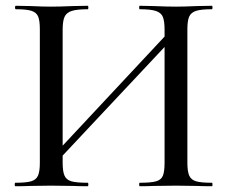

<svg xmlns="http://www.w3.org/2000/svg" viewBox="-20 -645 789 665"><path d="M148 -88 587 -558 605 -541 165 -72ZM33 -12Q70 -12 87.5 -17Q105 -22 111.5 -36.5Q118 -51 118 -81V-544Q118 -574 112 -588Q106 -602 89 -607.5Q72 -613 35 -613Q32 -613 32 -619Q32 -625 35 -625L86 -624Q128 -622 156 -622Q187 -622 233 -624L284 -625Q286 -625 286 -619Q286 -613 284 -613Q246 -613 228 -607Q210 -601 203.5 -586.5Q197 -572 197 -542V-81Q197 -51 203.5 -36.5Q210 -22 227.5 -17Q245 -12 284 -12Q286 -12 286 -6Q286 0 284 0Q251 0 233 -1L156 -2L85 -1Q66 0 33 0Q31 0 31 -6Q31 -12 33 -12ZM464 -12Q503 -12 520.5 -17Q538 -22 544 -36Q550 -50 550 -81V-542Q550 -572 544 -586.5Q538 -601 520 -607Q502 -613 464 -613Q462 -613 462 -619Q462 -625 464 -625L512 -624Q558 -622 590 -622Q618 -622 662 -624L714 -625Q716 -625 716 -619Q716 -613 714 -613Q677 -613 659.5 -607.5Q642 -602 635.5 -588Q629 -574 629 -544V-81Q629 -51 635.5 -36.5Q642 -22 659.5 -17Q677 -12 714 -12Q716 -12 716 -6Q716 0 714 0Q681 0 662 -1L590 -2L512 -1Q494 0 464 0Q462 0 462 -6Q462 -12 464 -12Z"/></svg>

Font: Cormorant SC Medium
Style: Regular
Weight: 500
Designer: Christian Thalmann (Catharsis Fonts)
Foundry: Catharsis Fonts
Version: Version 4.000